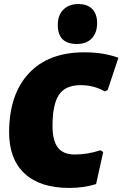

<svg xmlns="http://www.w3.org/2000/svg" viewBox="-20 -916 604 947"><path d="M367 -896Q411 -896 435 -871.5Q459 -847 459 -802Q459 -754 432.5 -726.5Q406 -699 359 -699Q265 -699 265 -793Q265 -841 292.5 -868.5Q320 -896 367 -896ZM396 -658Q491 -658 564 -631L511 -472L497 -465Q443 -496 378 -496Q302 -496 270.5 -448Q239 -400 239 -295Q239 -222 265.5 -188Q292 -154 348 -154Q414 -154 475 -175L489 -166L454 -8Q392 11 322 11Q178 11 101.5 -60Q25 -131 25 -263Q25 -449 121.5 -553.5Q218 -658 396 -658Z"/></svg>

Font: Alegreya Sans Black
Style: Italic
Weight: 900
Italic angle: -7°
Designer: Juan Pablo del Peral
Foundry: Huerta Tipografica
Version: Version 2.007